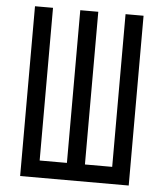

<svg xmlns="http://www.w3.org/2000/svg" viewBox="-53 -781 705 828"><g transform="rotate(5 300.0 -367.5)"><path d="M65 0V-735H143V-74H261V-735H339V-74H457V-735H535V0Z"/></g></svg>

Font: Iosevka Extended
Style: Regular
Weight: 400
Width: 7
Monospace: yes
Designer: Belleve Invis
Foundry: Belleve Invis
Version: Version 32.5.0; ttfautohint (v1.8.4)